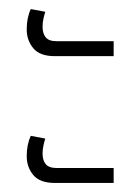

<svg xmlns="http://www.w3.org/2000/svg" viewBox="-20 -486 309 424"><path d="M101 -362Q68 -362 53.5 -379.5Q39 -397 39 -421Q39 -447 48 -466L80 -460Q78 -454 76 -445Q74 -436 74 -427Q74 -412 81 -403.5Q88 -395 105 -395H231V-362ZM101 -82Q68 -82 53.5 -99.5Q39 -117 39 -141Q39 -167 48 -186L80 -180Q78 -174 76 -165Q74 -156 74 -147Q74 -132 81 -123.5Q88 -115 105 -115H231V-82Z"/></svg>

Font: Noto Sans Thai UI Cond ExtLt
Style: Regular
Weight: 200
Width: 3
Designer: Monotype Design Team
Foundry: Monotype Imaging Inc.
Version: Version 2.000; ttfautohint (v1.8.4.7-5d5b)